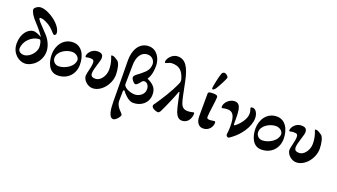

<svg xmlns="http://www.w3.org/2000/svg" viewBox="-77 -1392 4135 2354"><g transform="rotate(20 1991.0 -215.5)"><path d="M193 14C285 14 397 -78 398 -213C399 -279 363 -359 311 -412L197 -533C189 -543 177 -562 177 -570C177 -576 186 -577 189 -577C217 -577 237 -570 278 -549C355 -512 396 -438 413 -438C426 -438 438 -451 438 -465C438 -571 257 -700 150 -700C110 -700 68 -666 68 -647C68 -608 112 -552 125 -537C166 -494 236 -414 267 -366C270 -363 269 -361 266 -361C264 -361 262 -362 259 -364C249 -374 187 -398 167 -397C94 -395 19 -315 19 -184C19 -53 120 14 193 14ZM148 -80C102 -80 74 -107 74 -136C74 -230 163 -327 268 -327C285 -327 297 -270 297 -235C297 -165 221 -80 148 -80Z M622 14C759 14 838 -87 838 -201C838 -331 777 -433 668 -433C543 -433 469 -324 469 -206C469 -103 510 14 622 14ZM596 -96C547 -96 515 -135 515 -176C515 -262 621 -319 697 -319C748 -317 782 -289 790 -250C790 -159 677 -96 596 -96Z M1079 15C1192 15 1295 -114 1295 -238C1295 -310 1278 -388 1249 -409C1224 -426 1199 -445 1172 -445C1167 -445 1159 -442 1160 -437C1163 -424 1195 -366 1195 -268C1195 -185 1137 -106 1075 -106C1034 -106 1011 -118 1011 -157C1011 -214 1060 -328 1061 -368C1061 -412 1042 -432 987 -432C915 -432 867 -366 867 -328C867 -317 871 -315 879 -315C886 -315 896 -322 930 -322C970 -322 981 -311 981 -277C981 -224 950 -134 950 -103C950 -46 1013 15 1079 15Z M1448 285C1477 285 1528 228 1528 202C1528 179 1441 133 1441 46L1443 -79C1443 -88 1449 -93 1455 -93C1459 -93 1464 -88 1468 -81C1481 -62 1547 14 1608 14C1713 14 1800 -53 1800 -163C1800 -238 1767 -280 1691 -319C1685 -322 1677 -322 1676 -325C1676 -325 1679 -335 1681 -337C1695 -356 1720 -407 1720 -511C1720 -599 1665 -706 1557 -706C1432 -706 1372 -589 1372 -458C1372 -351 1377 -191 1377 69C1377 180 1390 285 1448 285ZM1591 -90C1532 -90 1442 -126 1443 -173L1447 -425C1448 -515 1486 -605 1579 -605C1642 -605 1673 -551 1673 -514C1673 -454 1644 -413 1591 -372C1563 -344 1499 -312 1499 -282C1499 -252 1540 -211 1555 -211C1570 -210 1590 -229 1604 -247C1618 -265 1629 -283 1650 -283C1689 -283 1714 -246 1714 -200C1714 -134 1652 -90 1591 -90Z M1931 17C1945 17 1956 10 1970 -21C2000 -81 2067 -236 2090 -302C2091 -306 2093 -307 2095 -307C2098 -307 2100 -305 2101 -299C2120 -217 2135 -127 2157 -64C2176 -14 2206 14 2242 14C2333 14 2358 -69 2358 -118C2358 -128 2353 -131 2346 -131C2337 -131 2313 -120 2274 -120C2217 -120 2193 -145 2176 -198C2161 -246 2151 -305 2121 -449C2085 -629 2032 -710 1933 -710C1859 -710 1805 -637 1805 -596C1805 -585 1809 -582 1816 -582C1821 -582 1830 -586 1841 -591C1856 -599 1875 -606 1896 -606C1979 -606 2035 -573 2066 -462C2071 -444 2069 -425 2065 -414C2007 -279 1923 -154 1869 -75C1861 -64 1849 -52 1849 -36C1849 -6 1906 17 1931 17Z M2472 -476C2484 -476 2497 -491 2505 -502C2532 -542 2590 -657 2591 -669C2593 -687 2564 -715 2539 -716C2528 -717 2513 -709 2506 -694C2489 -654 2460 -512 2460 -491C2460 -481 2461 -476 2472 -476ZM2521 15C2600 15 2638 -51 2638 -98C2638 -112 2632 -118 2623 -118C2613 -118 2589 -111 2567 -111C2545 -111 2526 -114 2526 -135C2526 -198 2554 -353 2554 -400C2554 -421 2543 -432 2495 -432C2450 -432 2429 -427 2429 -406L2428 -111C2428 -27 2468 15 2521 15Z M2849 14C2862 14 2874 3 2904 -20C2982 -79 3081 -201 3081 -322C3081 -374 3054 -433 3009 -433C2989 -433 2984 -428 2984 -419C2984 -412 2998 -386 2998 -348C2998 -277 2931 -196 2884 -161C2873 -153 2871 -153 2867 -153C2862 -153 2862 -160 2862 -164C2862 -325 2866 -432 2775 -432C2707 -432 2648 -366 2648 -318C2648 -306 2649 -300 2662 -300C2680 -305 2701 -309 2723 -309C2793 -309 2829 -270 2829 -122C2829 -56 2821 -22 2821 -18C2821 -1 2837 14 2849 14Z M3280 14C3417 14 3496 -87 3496 -201C3496 -331 3435 -433 3326 -433C3201 -433 3127 -324 3127 -206C3127 -103 3168 14 3280 14ZM3254 -96C3205 -96 3173 -135 3173 -176C3173 -262 3279 -319 3355 -319C3406 -317 3440 -289 3448 -250C3448 -159 3335 -96 3254 -96Z M3737 15C3850 15 3953 -114 3953 -238C3953 -310 3936 -388 3907 -409C3882 -426 3857 -445 3830 -445C3825 -445 3817 -442 3818 -437C3821 -424 3853 -366 3853 -268C3853 -185 3795 -106 3733 -106C3692 -106 3669 -118 3669 -157C3669 -214 3718 -328 3719 -368C3719 -412 3700 -432 3645 -432C3573 -432 3525 -366 3525 -328C3525 -317 3529 -315 3537 -315C3544 -315 3554 -322 3588 -322C3628 -322 3639 -311 3639 -277C3639 -224 3608 -134 3608 -103C3608 -46 3671 15 3737 15Z"/></g></svg>

Font: EB Garamond
Style: Bold
Weight: 700
Designer: Georg Duffner and Octavio Pardo
Foundry: Georg Duffner
Version: Version 1.000;PS 001.000;hotconv 1.0.88;makeotf.lib2.5.64775